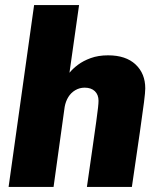

<svg xmlns="http://www.w3.org/2000/svg" viewBox="-20 -740 637 760"><path d="M14 0 115 -720H293L255 -452Q268 -468 288.5 -483.5Q309 -499 339 -510Q369 -521 408 -521Q478 -521 516.5 -485Q555 -449 555 -390Q555 -375 550 -335.5Q545 -296 533.5 -216Q522 -136 502 0H324Q338 -97 347 -160Q356 -223 361 -259Q366 -295 368 -313.5Q370 -332 370 -341Q370 -365 355.5 -379Q341 -393 315 -393Q295 -393 278 -383Q261 -373 250.5 -356Q240 -339 236 -317L192 0Z"/></svg>

Font: Chivo Medium ExtraBold
Style: Italic
Weight: 800
Italic angle: -8.05°
Version: Version 2.002